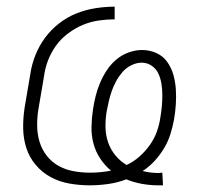

<svg xmlns="http://www.w3.org/2000/svg" viewBox="-20 -548 640 576"><path d="M455 8Q430 8 405.5 3.5Q381 -1 359 -10Q333 0 304.5 4Q276 8 249 8Q218 8 187.5 2.5Q157 -3 131.5 -17Q106 -31 87 -53.5Q68 -76 59 -104Q50 -132 49.5 -163Q49 -194 54 -226L71 -326Q75 -354 86 -382Q97 -410 115 -434.5Q133 -459 157.5 -478Q182 -497 210 -508Q238 -519 267 -523.5Q296 -528 324 -528V-490Q301 -490 276.5 -486.5Q252 -483 229 -473.5Q206 -464 184.5 -448Q163 -432 148 -411Q133 -390 124 -366.5Q115 -343 112 -319L95 -219Q91 -194 91.5 -169Q92 -144 99 -121.5Q106 -99 120.5 -80.5Q135 -62 155.5 -50.5Q176 -39 200.5 -34.5Q225 -30 250 -30Q266 -30 281.5 -31.5Q297 -33 313 -36Q294 -52 280.5 -72.5Q267 -93 260.5 -117Q254 -141 254.5 -167.5Q255 -194 259 -220Q262 -240 267 -260Q272 -280 280 -299Q288 -318 300 -336.5Q312 -355 328.5 -369Q345 -383 365.5 -390.5Q386 -398 406 -398Q429 -398 449 -389Q469 -380 481.5 -362.5Q494 -345 500 -324Q506 -303 507.5 -280.5Q509 -258 507.5 -235Q506 -212 502 -189Q498 -167 491 -145Q484 -123 472 -103Q460 -83 444 -65.5Q428 -48 408 -35Q419 -32 431.5 -30.5Q444 -29 456 -29Q459 -29 461.5 -29.5Q464 -30 467 -30L469 8ZM360 -53Q381 -63 398.5 -78.5Q416 -94 429.5 -113Q443 -132 450.5 -153Q458 -174 461 -195Q464 -212 465.5 -229Q467 -246 467 -262.5Q467 -279 464.5 -295.5Q462 -312 455.5 -326.5Q449 -341 435.5 -350.5Q422 -360 405 -360Q390 -360 374.5 -352.5Q359 -345 348 -332.5Q337 -320 329 -305.5Q321 -291 315.5 -275.5Q310 -260 306.5 -244.5Q303 -229 300 -214Q296 -190 296.5 -166Q297 -142 304.5 -120.5Q312 -99 326.5 -81.5Q341 -64 360 -53Z"/></svg>

Font: Iosevka XLt Ex Obl
Style: Regular
Weight: 200
Width: 7
Italic angle: -9°
Monospace: yes
Designer: Belleve Invis
Foundry: Belleve Invis
Version: Version 32.5.0; ttfautohint (v1.8.4)